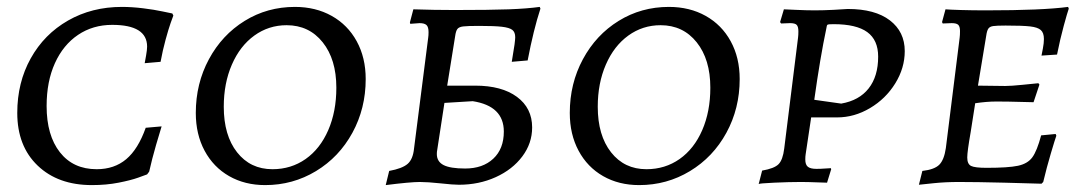

<svg xmlns="http://www.w3.org/2000/svg" viewBox="-20 -527 3136 556"><path d="M30 -200Q30 -288 69 -358Q108 -428 177 -467.5Q246 -507 333 -507Q362 -507 394.5 -503Q427 -499 450 -494Q473 -489 479 -488L482 -482Q480 -477 474 -460Q468 -443 459.5 -412Q451 -381 445 -348L399 -344Q400 -349 403 -366Q406 -383 406 -392Q406 -455 305 -455Q249 -455 206 -426Q163 -397 139 -344Q115 -291 115 -220Q115 -135 153.5 -86Q192 -37 260 -37Q311 -37 345.5 -66Q380 -95 402 -157L448 -161Q444 -149 432 -107.5Q420 -66 412 -30L406 -22Q401 -20 380 -12.5Q359 -5 323.5 2Q288 9 246 9Q148 9 89 -47.5Q30 -104 30 -200Z M547 -200Q547 -285 585 -355.5Q623 -426 688.5 -466.5Q754 -507 834 -507Q894 -507 940.5 -481Q987 -455 1013 -407.5Q1039 -360 1039 -298Q1039 -213 1000.5 -142.5Q962 -72 895 -31.5Q828 9 748 9Q689 9 643.5 -17Q598 -43 572.5 -90.5Q547 -138 547 -200ZM954 -273Q954 -355 914.5 -404.5Q875 -454 810 -454Q758 -454 716.5 -424Q675 -394 651.5 -340Q628 -286 628 -218Q628 -135 666.5 -86Q705 -37 769 -37Q823 -37 865 -66.5Q907 -96 930.5 -150Q954 -204 954 -273Z M1256 4Q1218 0 1196 0Q1168 0 1097 9L1107 -32Q1145 -39 1160.5 -52.5Q1176 -66 1179 -97L1220 -418Q1221 -424 1221 -434Q1221 -449 1215 -454.5Q1209 -460 1195 -460L1168 -458L1167 -462L1177 -500Q1237 -498 1296 -498Q1400 -498 1453.5 -500Q1507 -502 1543 -507L1545 -502Q1525 -441 1508 -352L1462 -348L1470 -398Q1472 -414 1472 -419Q1472 -434 1463.5 -440.5Q1455 -447 1433.5 -449.5Q1412 -452 1367 -452Q1334 -452 1321.5 -450.5Q1309 -449 1304.5 -443Q1300 -437 1298 -422L1275 -279H1356Q1433 -279 1477 -246.5Q1521 -214 1521 -158Q1521 -112 1492.5 -74Q1464 -36 1415.5 -14Q1367 8 1309 8Q1292 8 1256 4ZM1439 -146Q1439 -220 1349 -234L1267 -229L1246 -92Q1245 -88 1245 -81Q1245 -59 1264.5 -49Q1284 -39 1327 -39Q1378 -39 1408.5 -67.5Q1439 -96 1439 -146Z M1630 -200Q1630 -285 1668 -355.5Q1706 -426 1771.5 -466.5Q1837 -507 1917 -507Q1977 -507 2023.5 -481Q2070 -455 2096 -407.5Q2122 -360 2122 -298Q2122 -213 2083.5 -142.5Q2045 -72 1978 -31.5Q1911 9 1831 9Q1772 9 1726.5 -17Q1681 -43 1655.5 -90.5Q1630 -138 1630 -200ZM2037 -273Q2037 -355 1997.5 -404.5Q1958 -454 1893 -454Q1841 -454 1799.5 -424Q1758 -394 1734.5 -340Q1711 -286 1711 -218Q1711 -135 1749.5 -86Q1788 -37 1852 -37Q1906 -37 1948 -66.5Q1990 -96 2013.5 -150Q2037 -204 2037 -273Z M2339 -497Q2364 -497 2393.5 -498.5Q2423 -500 2435 -501Q2514 -501 2557 -468Q2600 -435 2600 -379Q2600 -330 2572.5 -285.5Q2545 -241 2499.5 -214Q2454 -187 2404 -187H2329L2313 -80Q2312 -74 2312 -65Q2312 -50 2319.5 -44Q2327 -38 2344 -38Q2357 -38 2369.5 -39Q2382 -40 2386 -40L2387 -37L2375 2Q2366 2 2343.5 1Q2321 0 2298 0Q2266 0 2222 2Q2178 4 2177 6L2187 -33Q2222 -39 2234.5 -51.5Q2247 -64 2251 -97L2291 -418Q2292 -425 2292 -436Q2292 -450 2287 -455Q2282 -460 2268 -460L2242 -459L2239 -463L2250 -500Q2253 -500 2284 -498.5Q2315 -497 2339 -497ZM2523 -363Q2523 -411 2491.5 -434Q2460 -457 2394 -457Q2379 -457 2376.5 -455.5Q2374 -454 2373 -445Q2355 -360 2338 -238L2416 -227Q2468 -236 2495.5 -271Q2523 -306 2523 -363Z M2837 -41Q2900 -41 2928 -47Q2956 -53 2969.5 -71.5Q2983 -90 2995 -135L3037 -139L3039 -134Q3035 -123 3023 -82.5Q3011 -42 3001 0L2996 5Q2970 4 2888.5 2Q2807 0 2757 0Q2718 0 2684 3.5Q2650 7 2641 8L2651 -32Q2686 -36 2700 -50Q2714 -64 2719 -98L2759 -418Q2760 -425 2760 -437Q2760 -450 2755 -455Q2750 -460 2736 -460L2710 -459L2708 -463L2718 -500Q2729 -499 2762.5 -498Q2796 -497 2835 -497Q2999 -497 3073 -507L3075 -502Q3071 -491 3060.5 -452.5Q3050 -414 3041 -369L2996 -366Q2997 -371 3000 -386.5Q3003 -402 3003 -414Q3003 -432 2994 -440Q2985 -448 2963 -450.5Q2941 -453 2892 -453Q2866 -453 2856 -451.5Q2846 -450 2842 -444Q2838 -438 2836 -424L2812 -279L2891 -278Q2908 -278 2942 -281.5Q2976 -285 2987 -286L2990 -282L2973 -231Q2962 -231 2931 -232Q2900 -233 2865 -233Q2837 -233 2804 -228L2791 -145Q2781 -88 2781 -71Q2781 -52 2792 -46.5Q2803 -41 2837 -41Z"/></svg>

Font: Alegreya SC
Style: Italic
Weight: 400
Italic angle: -7°
Designer: Juan Pablo del Peral
Foundry: Huerta Tipografica
Version: Version 2.007; ttfautohint (v1.6)